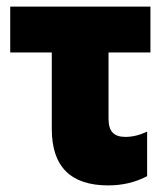

<svg xmlns="http://www.w3.org/2000/svg" viewBox="-20 -551 487 582"><path d="M436 -531V-392H309V-191Q309 -162 321.5 -149Q334 -136 360 -136Q392 -136 426 -152V-17Q373 11 308 11Q137 11 137 -160V-392H11V-531Z"/></svg>

Font: Geom ExtraBold
Style: Bold
Weight: 800
Version: Version 1.102